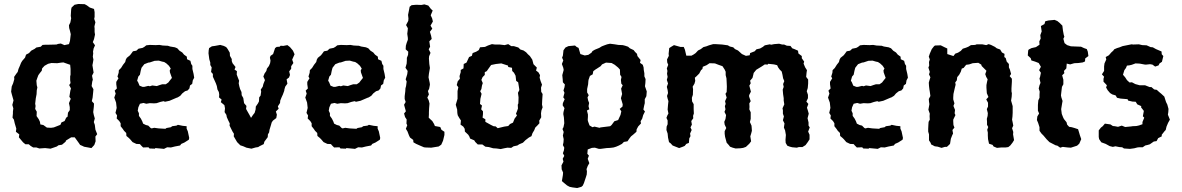

<svg xmlns="http://www.w3.org/2000/svg" viewBox="-20 -734 5946 966"><path d="M178 13 163 8H147L134 0L125 -8H108L96 -18L85 -31L75 -43L77 -58L60 -71L62 -87L54 -114L50 -132L43 -142L45 -163V-172L47 -189L42 -206L48 -229L39 -261L36 -273L39 -299L46 -315L52 -336L51 -347L62 -363L69 -372L73 -387L80 -403L86 -418L92 -428L106 -444L111 -459L126 -467L137 -479L154 -488L163 -495L185 -499L194 -508L209 -509H225L264 -510L272 -513L286 -515L304 -507L327 -512L332 -528L334 -545L336 -562L332 -579L328 -593L327 -607L334 -621L338 -642L336 -654L338 -686L340 -696L355 -710L374 -714L406 -713L417 -707L432 -696L453 -689L456 -673V-649L454 -639L460 -622L455 -601L456 -590V-573L458 -560L453 -537L447 -522L458 -506L451 -490L448 -474L449 -466L447 -449L450 -434L447 -416L445 -406L449 -381L451 -369L443 -353L447 -333L444 -323L441 -301L450 -285L449 -273L446 -243L442 -225L453 -213L452 -196L449 -170L452 -155L457 -138L452 -120L457 -106L460 -82L469 -59L460 -47L461 -23L455 -6L453 -3L440 11L402 4L399 2L383 -5L377 -14L356 -43H338L312 -27L310 -21L292 -6L274 -3L266 3L243 11L234 14L207 11ZM237 -91 251 -93 284 -106 289 -118 305 -125 313 -142 320 -147 322 -167 331 -180V-195L327 -215L336 -237L329 -247L334 -278L337 -289L328 -306L335 -316L333 -331V-350L335 -358V-387L333 -408L310 -416L299 -420L288 -419L268 -416L239 -417L222 -413L204 -403L192 -390L190 -378L181 -367L173 -356L167 -340L163 -328L165 -305L168 -294L165 -280L164 -260L160 -239L157 -212L159 -201L157 -186L165 -172L164 -150L175 -134L181 -121L183 -108L198 -105L216 -92Z M732 13 727 7 700 8 690 -2 684 -9 666 -10 647 -19 635 -33 628 -40 616 -50 615 -65 604 -76 598 -85 587 -99V-114L580 -125L567 -138L569 -153L561 -166L567 -191L564 -218L555 -243L562 -263L557 -278L568 -289L565 -310V-322L576 -340L571 -349L577 -368L578 -381L589 -392L599 -408L610 -422L613 -434L618 -443L634 -456L641 -465L649 -476L666 -479L677 -489L697 -493L706 -498L716 -506L734 -508L764 -507L782 -508L799 -505L819 -504H824L836 -500L860 -496L872 -491L883 -479L897 -470L906 -459L920 -449L921 -436L938 -428L942 -412L948 -403V-387L954 -362L957 -343L950 -330L947 -312L936 -304L933 -289L924 -279L911 -275L897 -264L887 -252L874 -244L868 -242L847 -233L833 -227L810 -222L803 -225L786 -221L768 -215L755 -214L734 -215L716 -212L702 -216L684 -212L676 -194L673 -177L679 -164V-151L689 -137L696 -123L700 -112L714 -105L726 -102L738 -90L743 -88L756 -91L778 -88L812 -86L818 -90L840 -94L846 -99L868 -102L875 -106L899 -101L919 -99V-87L925 -73L932 -40L930 -31L908 -17L892 -10L886 -2L860 3L840 8L821 7L805 15L795 14L762 11L759 14ZM697 -297H706L726 -302L734 -300L746 -304L769 -301L783 -306L796 -310H814L827 -319L833 -327L845 -342L835 -370L834 -380L839 -389L830 -403L817 -415L806 -422L796 -424L779 -429L758 -428L734 -420L726 -419L706 -411L699 -402L692 -393L688 -378L684 -358L676 -349L670 -328L675 -320L682 -303Z M1245 14 1220 9 1204 2 1189 -3 1185 -7 1173 -19 1156 -48 1157 -61 1150 -72 1143 -86 1135 -102 1136 -113 1128 -129 1121 -145 1119 -156 1110 -170 1112 -189 1109 -205 1091 -220 1095 -233 1082 -244 1083 -258 1081 -271 1074 -284 1071 -301 1066 -315 1057 -335 1051 -348V-362L1042 -372L1045 -395L1038 -407V-419L1033 -436L1029 -466L1030 -481L1032 -492L1046 -501L1061 -503L1088 -508L1106 -503L1118 -497L1125 -488L1136 -469L1137 -453L1146 -437V-427L1150 -416L1165 -397L1160 -384L1172 -376L1171 -359L1177 -343L1183 -328L1181 -315L1184 -300L1188 -286L1195 -271L1196 -255L1204 -241L1206 -228L1208 -215L1220 -201L1218 -186L1227 -170L1235 -156L1243 -141L1253 -156L1261 -166L1266 -183L1267 -198L1278 -214L1283 -224L1284 -244L1291 -253L1294 -273L1292 -283L1302 -298L1305 -311L1313 -331L1305 -349L1311 -364L1320 -377L1323 -389L1333 -402L1339 -416L1341 -429L1338 -444L1341 -453L1354 -462L1364 -492L1372 -498L1387 -499L1392 -504L1405 -503L1426 -507L1439 -497L1450 -484L1454 -479L1462 -461L1450 -434L1456 -417L1445 -401V-388L1435 -375L1439 -357L1434 -344L1422 -335L1426 -313L1415 -298L1411 -284L1410 -277L1403 -258L1397 -245L1390 -228L1389 -216L1378 -199L1382 -187L1368 -173L1373 -157L1370 -140L1353 -127L1347 -118L1343 -104L1336 -81L1334 -68L1328 -58L1327 -44L1310 -21L1307 -9L1285 2L1279 6L1266 8Z M1693 13 1688 7 1661 8 1651 -2 1645 -9 1627 -10 1608 -19 1596 -33 1589 -40 1577 -50 1576 -65 1565 -76 1559 -85 1548 -99V-114L1541 -125L1528 -138L1530 -153L1522 -166L1528 -191L1525 -218L1516 -243L1523 -263L1518 -278L1529 -289L1526 -310V-322L1537 -340L1532 -349L1538 -368L1539 -381L1550 -392L1560 -408L1571 -422L1574 -434L1579 -443L1595 -456L1602 -465L1610 -476L1627 -479L1638 -489L1658 -493L1667 -498L1677 -506L1695 -508L1725 -507L1743 -508L1760 -505L1780 -504H1785L1797 -500L1821 -496L1833 -491L1844 -479L1858 -470L1867 -459L1881 -449L1882 -436L1899 -428L1903 -412L1909 -403V-387L1915 -362L1918 -343L1911 -330L1908 -312L1897 -304L1894 -289L1885 -279L1872 -275L1858 -264L1848 -252L1835 -244L1829 -242L1808 -233L1794 -227L1771 -222L1764 -225L1747 -221L1729 -215L1716 -214L1695 -215L1677 -212L1663 -216L1645 -212L1637 -194L1634 -177L1640 -164V-151L1650 -137L1657 -123L1661 -112L1675 -105L1687 -102L1699 -90L1704 -88L1717 -91L1739 -88L1773 -86L1779 -90L1801 -94L1807 -99L1829 -102L1836 -106L1860 -101L1880 -99V-87L1886 -73L1893 -40L1891 -31L1869 -17L1853 -10L1847 -2L1821 3L1801 8L1782 7L1766 15L1756 14L1723 11L1720 14ZM1658 -297H1667L1687 -302L1695 -300L1707 -304L1730 -301L1744 -306L1757 -310H1775L1788 -319L1794 -327L1806 -342L1796 -370L1795 -380L1800 -389L1791 -403L1778 -415L1767 -422L1757 -424L1740 -429L1719 -428L1695 -420L1687 -419L1667 -411L1660 -402L1653 -393L1649 -378L1645 -358L1637 -349L1631 -328L1636 -320L1643 -303Z M2121 8 2113 7 2092 -2 2074 -10 2060 -18 2059 -30 2043 -42 2038 -52 2030 -73 2022 -86 2029 -104 2025 -112 2026 -133 2018 -145 2013 -163 2022 -174 2013 -207 2021 -221 2016 -236V-250L2019 -274L2020 -290L2023 -301L2026 -324L2021 -335L2026 -351L2029 -361L2031 -377L2020 -393L2026 -414L2027 -431V-443L2033 -458L2034 -474L2021 -486L2022 -504L2026 -518L2032 -534V-543L2029 -564L2031 -580L2032 -592L2023 -608L2034 -629L2035 -641L2033 -659L2037 -679L2041 -700L2051 -708L2074 -710L2100 -709L2115 -712L2135 -706L2148 -689L2157 -681L2147 -657L2154 -642L2158 -626L2146 -605L2155 -590L2143 -574L2149 -554L2152 -538L2140 -526L2144 -499L2137 -486L2146 -468L2139 -451L2138 -439L2139 -427L2140 -412L2143 -392L2138 -363L2136 -345L2139 -331L2142 -317L2143 -308L2139 -287L2133 -276L2138 -259L2130 -243L2137 -229L2141 -213L2139 -190L2138 -170V-158L2137 -142L2144 -135L2155 -125L2164 -110L2168 -100L2195 -95L2201 -81L2216 -71V-55L2209 -26L2200 -6L2187 3L2156 8L2150 9Z M2499 16 2478 13 2461 12 2440 6 2422 4 2407 -7H2384L2371 -20L2366 -28L2345 -37L2342 -46L2336 -56L2319 -72L2318 -86L2311 -97L2297 -107L2299 -128L2291 -140L2283 -154L2281 -165L2280 -183L2273 -207L2282 -237V-264V-276L2286 -295L2278 -306L2283 -325L2294 -338L2292 -351L2298 -371V-382L2312 -390L2313 -412L2327 -419L2334 -434L2340 -447L2354 -453L2358 -467L2376 -474L2389 -482L2395 -496L2420 -498L2435 -505L2455 -512L2470 -510H2494L2519 -507L2537 -512L2552 -502H2565L2588 -495L2598 -485L2614 -480L2627 -471L2636 -461L2646 -452L2658 -434L2662 -419L2664 -411L2681 -394L2677 -379L2689 -370L2697 -356L2695 -343L2700 -326L2707 -308L2702 -293L2703 -272L2710 -261L2708 -231L2707 -208L2710 -194L2704 -178L2702 -164L2703 -144L2693 -127L2694 -114L2685 -104L2673 -92L2668 -79L2659 -64L2654 -49L2641 -42L2624 -29L2611 -16L2592 -8L2583 -2L2564 2L2552 10L2533 9L2517 12ZM2484 -89 2517 -97 2537 -100 2546 -110 2561 -117 2569 -137 2581 -153 2576 -162 2581 -174 2586 -188 2585 -207 2588 -214 2589 -244 2586 -267 2593 -281 2592 -289 2587 -320 2577 -327 2574 -353 2566 -368 2557 -377 2556 -393 2537 -397 2536 -404 2502 -415 2475 -412 2451 -407 2438 -389 2429 -376 2419 -371V-357L2408 -346L2402 -332L2409 -316L2405 -304L2402 -286L2396 -275L2403 -262L2397 -237L2395 -211L2405 -203L2401 -184L2410 -174V-160L2408 -142L2422 -134V-121L2449 -106L2463 -99L2474 -98Z M2884 212 2861 209 2846 206 2833 199 2815 184 2807 177 2812 147 2813 134 2806 118 2805 98 2815 79 2811 65 2819 50 2812 37 2817 23 2819 9 2812 -4 2815 -18 2816 -34 2812 -52 2816 -70 2810 -85 2815 -94 2819 -114 2818 -131 2817 -144 2814 -160 2815 -170 2820 -190 2811 -204 2812 -215 2821 -235 2814 -244 2820 -267 2815 -279 2820 -295 2822 -309 2812 -320 2811 -336 2809 -356 2816 -382 2814 -393 2807 -412 2814 -430 2808 -444 2812 -454 2815 -481 2825 -495 2840 -502 2873 -505 2881 -498 2891 -493 2900 -462 2922 -455 2940 -458 2956 -469 2961 -477 2973 -484 2995 -493 3008 -501 3021 -506 3035 -511 3049 -514 3073 -511 3091 -508 3113 -507 3125 -504 3140 -499 3149 -491 3168 -482 3175 -473 3185 -463 3187 -452 3203 -432 3200 -418 3214 -408 3218 -395 3219 -382 3222 -365V-350L3228 -336L3227 -316L3225 -300L3234 -274L3232 -250L3224 -235V-215L3221 -203L3217 -183L3225 -173L3216 -155L3211 -137L3203 -124L3205 -113L3191 -98L3183 -83L3182 -71L3165 -56L3155 -48L3148 -39L3137 -23L3119 -20L3109 -10L3094 -2L3080 4L3067 8L3051 10L3032 11L3002 15H2993L2973 9L2958 10L2937 18L2935 40L2943 49L2937 65L2945 87L2937 101L2931 117L2933 128L2932 144L2928 157L2918 187L2912 200L2905 206ZM2996 -91 3002 -93 3050 -99 3057 -105 3071 -124 3090 -130 3102 -156 3106 -174 3098 -186 3112 -198 3113 -209 3104 -240 3110 -261 3105 -288 3113 -305 3106 -313 3104 -332 3107 -347 3100 -358 3099 -384 3090 -394 3073 -408 3057 -417 3029 -419 3009 -410 3002 -401 2982 -388 2977 -385 2965 -376 2962 -360 2948 -352 2941 -332 2940 -324 2939 -310 2934 -286V-269L2942 -255L2936 -244L2939 -229L2944 -216L2941 -200L2945 -184L2933 -178L2938 -158V-147L2937 -130L2939 -122L2946 -103L2961 -94L2971 -97Z M3433 -454H3459L3470 -460L3480 -467L3492 -480L3506 -487L3519 -497L3534 -501L3547 -506L3568 -512H3580L3613 -510L3642 -506L3652 -500L3669 -496L3678 -487L3693 -480L3713 -462L3733 -453L3752 -456L3754 -467L3777 -476L3786 -486L3804 -490L3818 -498L3828 -506L3853 -511L3860 -509L3875 -512L3900 -514L3915 -510H3925L3939 -504L3957 -503L3966 -491L3977 -487L3995 -479L3997 -465L4014 -452V-441L4026 -424L4023 -414L4031 -395L4040 -381L4038 -368L4036 -347L4046 -334V-314L4044 -291L4039 -275L4045 -257V-240L4037 -223L4047 -211L4040 -192L4044 -180L4049 -162L4043 -139L4048 -118V-102L4054 -93L4046 -72L4053 -56V-33L4044 -19L4033 -4L4017 6H3999L3989 9L3966 7L3954 4L3941 -1L3933 -15L3932 -30L3934 -55L3930 -78L3924 -92L3927 -113L3919 -129L3924 -148L3919 -162V-179L3917 -189L3926 -209L3923 -228V-240L3920 -260L3918 -283L3923 -297L3920 -311L3926 -326L3920 -340L3917 -357L3913 -374L3903 -384L3895 -395L3890 -406L3874 -410L3845 -413L3842 -409L3828 -410L3813 -400L3795 -389L3785 -383L3772 -367L3770 -358L3766 -342L3754 -328L3757 -315L3750 -303L3758 -273L3749 -255V-248L3757 -225L3750 -214L3751 -196L3750 -184L3757 -169V-136L3753 -120L3761 -102L3762 -91L3763 -76L3759 -61L3755 -48L3759 -23L3750 -11L3733 5L3719 10L3705 12L3681 13L3666 9L3653 4L3646 -5L3636 -16L3628 -46L3626 -61V-74L3634 -90L3626 -107L3624 -121L3630 -135L3633 -155L3625 -171L3630 -184L3627 -200L3631 -211L3628 -225L3636 -243L3630 -262L3636 -271L3637 -298L3636 -321L3635 -340L3631 -356V-373L3626 -384L3615 -401L3595 -408L3577 -415L3550 -416L3535 -406L3516 -398L3514 -387L3507 -381L3498 -364L3484 -350L3476 -343L3478 -327L3474 -313L3465 -298L3467 -285L3466 -257L3461 -242L3462 -224L3470 -210V-185L3471 -163L3467 -151L3468 -139L3458 -125L3461 -107L3454 -93L3460 -80L3452 -62L3454 -49L3448 -38L3447 -27L3446 -15L3433 -10L3425 0L3416 4L3397 11L3379 4L3364 -2L3354 -13L3346 -19L3341 -42L3339 -62L3333 -80L3334 -97L3339 -109V-128L3333 -141L3338 -154L3343 -163L3339 -183L3341 -207L3343 -225L3339 -238L3336 -251L3341 -266L3339 -281L3335 -297L3341 -314L3335 -332L3339 -347L3336 -363L3338 -377L3335 -390L3342 -408L3337 -420L3336 -435L3345 -453L3344 -463L3347 -492L3356 -498L3371 -507L3403 -498H3420L3426 -484Z M4323 13 4318 7 4291 8 4281 -2 4275 -9 4257 -10 4238 -19 4226 -33 4219 -40 4207 -50 4206 -65 4195 -76 4189 -85 4178 -99V-114L4171 -125L4158 -138L4160 -153L4152 -166L4158 -191L4155 -218L4146 -243L4153 -263L4148 -278L4159 -289L4156 -310V-322L4167 -340L4162 -349L4168 -368L4169 -381L4180 -392L4190 -408L4201 -422L4204 -434L4209 -443L4225 -456L4232 -465L4240 -476L4257 -479L4268 -489L4288 -493L4297 -498L4307 -506L4325 -508L4355 -507L4373 -508L4390 -505L4410 -504H4415L4427 -500L4451 -496L4463 -491L4474 -479L4488 -470L4497 -459L4511 -449L4512 -436L4529 -428L4533 -412L4539 -403V-387L4545 -362L4548 -343L4541 -330L4538 -312L4527 -304L4524 -289L4515 -279L4502 -275L4488 -264L4478 -252L4465 -244L4459 -242L4438 -233L4424 -227L4401 -222L4394 -225L4377 -221L4359 -215L4346 -214L4325 -215L4307 -212L4293 -216L4275 -212L4267 -194L4264 -177L4270 -164V-151L4280 -137L4287 -123L4291 -112L4305 -105L4317 -102L4329 -90L4334 -88L4347 -91L4369 -88L4403 -86L4409 -90L4431 -94L4437 -99L4459 -102L4466 -106L4490 -101L4510 -99V-87L4516 -73L4523 -40L4521 -31L4499 -17L4483 -10L4477 -2L4451 3L4431 8L4412 7L4396 15L4386 14L4353 11L4350 14ZM4288 -297H4297L4317 -302L4325 -300L4337 -304L4360 -301L4374 -306L4387 -310H4405L4418 -319L4424 -327L4436 -342L4426 -370L4425 -380L4430 -389L4421 -403L4408 -415L4397 -422L4387 -424L4370 -429L4349 -428L4325 -420L4317 -419L4297 -411L4290 -402L4283 -393L4279 -378L4275 -358L4267 -349L4261 -328L4266 -320L4273 -303Z M4668 -487 4679 -501 4684 -505 4713 -506 4733 -496 4746 -490V-462L4777 -452L4786 -464L4800 -469L4814 -478L4824 -489L4840 -494L4852 -499L4865 -507L4886 -508L4894 -511H4922L4942 -507L4954 -512L4966 -508L4986 -498L4995 -491L5012 -485L5021 -470L5034 -463L5033 -447L5040 -442L5045 -424L5056 -412V-395L5061 -384L5067 -362L5060 -351L5071 -338V-323L5069 -289V-274L5071 -265L5070 -247L5067 -228L5071 -214L5075 -200V-182V-167L5074 -148L5072 -132L5075 -118L5078 -102L5072 -89L5078 -70L5077 -58L5082 -29L5074 -16L5063 -2L5053 6L5039 8H5017L4996 10L4979 3L4974 -5L4956 -11L4951 -34L4950 -52V-67L4947 -81L4952 -95L4946 -106V-121L4945 -136L4949 -151L4950 -165L4945 -185L4951 -198V-217L4942 -234L4953 -246L4945 -265L4943 -293V-306L4946 -322L4949 -335L4942 -347L4937 -361L4943 -378L4919 -402L4917 -409L4902 -418L4874 -416L4856 -410L4841 -408L4828 -392L4819 -389L4814 -373L4806 -358L4796 -346L4794 -330L4786 -319L4788 -308L4784 -292L4777 -261L4776 -244V-234L4782 -214L4777 -201L4785 -181L4783 -164L4787 -155L4776 -132V-123L4777 -105L4782 -92L4772 -80L4775 -62L4771 -54L4764 -36L4760 -11L4757 -7L4744 5H4734L4717 10L4698 4L4683 2L4664 -8L4663 -14L4654 -28V-58L4650 -72V-86L4651 -107L4652 -121L4658 -132L4657 -150L4658 -162L4651 -182L4653 -193L4656 -210L4654 -223L4653 -236L4661 -251L4658 -273L4656 -285L4654 -302L4653 -318L4656 -329L4661 -345L4654 -360L4658 -372L4651 -394L4655 -404L4654 -422L4658 -435L4653 -449L4658 -464Z M5314 9 5300 -1 5291 -3 5260 -19 5249 -30 5246 -33 5230 -52 5220 -62 5210 -76V-94L5203 -116L5197 -130L5199 -148L5208 -163L5202 -177V-206L5204 -229L5210 -242V-258L5211 -273L5206 -289L5210 -305L5215 -317L5210 -339L5213 -348L5217 -368L5208 -381L5217 -398L5206 -417L5188 -424L5169 -430L5166 -441L5151 -455L5153 -480L5156 -485L5170 -492L5192 -497L5210 -509L5209 -526L5216 -540L5214 -557L5221 -576L5217 -603L5235 -613L5239 -627L5255 -631L5286 -634L5300 -628L5311 -619L5325 -605L5328 -580L5332 -559L5335 -549L5330 -539L5336 -517L5349 -507L5368 -501L5393 -500L5419 -499L5434 -492L5448 -487L5453 -474L5456 -452L5440 -440L5439 -425L5428 -420L5406 -417L5385 -416L5364 -410L5347 -414L5345 -390L5333 -377L5335 -366L5324 -355L5330 -333V-310L5323 -297L5320 -272L5318 -254L5320 -244L5326 -226L5324 -215L5319 -185L5322 -161L5329 -143L5333 -135L5346 -119L5349 -107L5359 -96L5372 -94L5386 -90L5404 -84L5409 -68L5413 -54L5420 -34L5410 -11L5399 -1L5368 9L5352 8L5327 5Z M5563 1 5543 -10 5521 -18 5510 -34 5508 -45V-78L5519 -92L5528 -99L5539 -112L5567 -108L5579 -100L5589 -99L5605 -96L5624 -102L5641 -95L5672 -98L5677 -99L5698 -100L5711 -103L5728 -109V-120L5737 -142L5730 -149L5735 -176L5721 -194L5722 -200L5702 -209L5694 -222L5677 -223L5656 -228L5653 -235L5618 -238L5600 -242L5593 -254L5576 -259L5565 -266L5553 -280L5545 -294L5549 -305L5532 -323V-338L5535 -348L5524 -360L5535 -377V-400L5537 -415L5546 -435L5543 -447L5559 -456L5571 -470L5581 -479L5586 -486L5600 -492L5613 -496L5628 -502L5643 -505L5673 -511L5682 -510L5710 -511L5727 -507L5749 -506L5769 -497L5780 -496L5796 -487L5824 -475L5825 -461L5833 -452L5826 -423L5814 -415L5809 -405L5792 -399L5778 -409L5766 -411L5747 -409H5741L5714 -414L5693 -415L5674 -408L5661 -405L5650 -404L5645 -392L5637 -381L5630 -358L5641 -345L5650 -331L5663 -319L5675 -320L5692 -311L5714 -305H5741L5764 -296H5773L5787 -284L5800 -282L5812 -271L5823 -262L5838 -248L5843 -232L5847 -220L5853 -208L5859 -186L5858 -170L5856 -157L5866 -132L5857 -116L5849 -97L5845 -80L5840 -75L5825 -56V-48L5807 -39L5799 -24L5785 -22L5765 -8L5755 -5L5742 -2L5729 7H5710L5702 8L5687 12L5665 15L5635 13L5626 7L5612 6L5592 2L5579 5Z"/></svg>

Font: Winky Rough Medium
Style: Regular
Weight: 500
Designer: Simon Atzbach
Foundry: typofactur
Version: Version 1.206; ttfautohint (v1.8.4.7-5d5b)